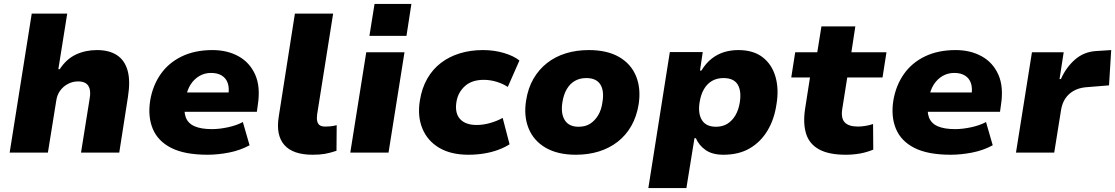

<svg xmlns="http://www.w3.org/2000/svg" viewBox="-20 -774 5657 974"><path d="M29 0 141 -705H321L276 -423H283Q317 -475 365.5 -497.5Q414 -520 472 -520Q534 -520 573.5 -494Q613 -468 627.5 -415.5Q642 -363 629 -282L585 0H391L435 -275Q440 -305 434.5 -324Q429 -343 414.5 -352Q400 -361 376 -361Q349 -361 325 -348.5Q301 -336 285 -314Q269 -292 265 -261L223 0Z M1033 11Q917 11 849 -23.5Q781 -58 755 -120.5Q729 -183 742 -265Q755 -341 795.5 -398.5Q836 -456 902.5 -488Q969 -520 1058 -520Q1133 -520 1190 -488.5Q1247 -457 1274.5 -395.5Q1302 -334 1288 -243L1283 -207H887L902 -305H1149L1138 -289Q1144 -327 1135.5 -352Q1127 -377 1105.5 -390.5Q1084 -404 1051 -404Q1018 -404 991.5 -388.5Q965 -373 947.5 -346Q930 -319 923 -281L919 -257Q911 -209 922.5 -178.5Q934 -148 967 -133.5Q1000 -119 1055 -119Q1093 -119 1137 -128.5Q1181 -138 1212 -155L1246 -37Q1198 -11 1141.5 0Q1085 11 1033 11Z M1566 11Q1466 11 1422.5 -38.5Q1379 -88 1394 -182L1476 -705H1670L1589 -195Q1586 -174 1589 -160Q1592 -146 1601.5 -139Q1611 -132 1629 -132Q1645 -132 1658.5 -133.5Q1672 -135 1688 -139L1687 -9Q1654 2 1628 6.5Q1602 11 1566 11Z M1854 -592 1880 -754H2067L2042 -592ZM1757 0 1838 -509H2032L1951 0Z M2356 11Q2267 11 2207.5 -24.5Q2148 -60 2122.5 -122.5Q2097 -185 2110 -264Q2120 -327 2147.5 -375Q2175 -423 2217 -455Q2259 -487 2313 -503.5Q2367 -520 2430 -520Q2487 -520 2537 -505Q2587 -490 2615 -467L2556 -333Q2532 -349 2499.5 -359Q2467 -369 2434 -369Q2405 -369 2381.5 -361.5Q2358 -354 2340.5 -339Q2323 -324 2311 -303Q2299 -282 2295 -254Q2287 -199 2314.5 -169.5Q2342 -140 2398 -140Q2431 -140 2466.5 -150Q2502 -160 2530 -176L2565 -42Q2542 -27 2509 -14.5Q2476 -2 2437 4.5Q2398 11 2356 11Z M2901 11Q2809 11 2748 -24.5Q2687 -60 2661.5 -123Q2636 -186 2649 -265Q2659 -328 2686.5 -375Q2714 -422 2755.5 -454.5Q2797 -487 2850.5 -503.5Q2904 -520 2967 -520Q3060 -520 3120.5 -485Q3181 -450 3206.5 -388Q3232 -326 3220 -246Q3210 -183 3182.5 -135Q3155 -87 3113 -54.5Q3071 -22 3017.5 -5.5Q2964 11 2901 11ZM2915 -131Q2950 -131 2974 -146.5Q2998 -162 3014.5 -189.5Q3031 -217 3036 -255Q3046 -313 3025.5 -345.5Q3005 -378 2954 -378Q2921 -378 2896 -363.5Q2871 -349 2855 -321.5Q2839 -294 2833 -255Q2824 -198 2845 -164.5Q2866 -131 2915 -131Z M3269 180 3378 -510H3545L3531 -416H3538Q3562 -455 3591.5 -477.5Q3621 -500 3654.5 -510Q3688 -520 3725 -520Q3802 -520 3849 -483.5Q3896 -447 3914 -384.5Q3932 -322 3919 -245Q3908 -169 3873.5 -111.5Q3839 -54 3783.5 -21.5Q3728 11 3650 11Q3594 11 3560 -12.5Q3526 -36 3510 -73H3503L3462 180ZM3612 -131Q3646 -131 3670.5 -146.5Q3695 -162 3711 -189.5Q3727 -217 3733 -255Q3742 -313 3722 -345.5Q3702 -378 3650 -378Q3617 -378 3592 -363.5Q3567 -349 3551 -321.5Q3535 -294 3529 -255Q3520 -198 3541 -164.5Q3562 -131 3612 -131Z M4270 11Q4185 11 4135.5 -16Q4086 -43 4069.5 -95Q4053 -147 4064 -221L4089 -381H3994L4014 -509H4126L4147 -640H4319L4299 -509H4477L4457 -381H4278L4253 -223Q4245 -175 4265 -153.5Q4285 -132 4332 -132Q4351 -132 4371.5 -135.5Q4392 -139 4409 -145L4410 -15Q4376 -1 4341.5 5Q4307 11 4270 11Z M4803 11Q4687 11 4619 -23.5Q4551 -58 4525 -120.5Q4499 -183 4512 -265Q4525 -341 4565.5 -398.5Q4606 -456 4672.5 -488Q4739 -520 4828 -520Q4903 -520 4960 -488.5Q5017 -457 5044.5 -395.5Q5072 -334 5058 -243L5053 -207H4657L4672 -305H4919L4908 -289Q4914 -327 4905.5 -352Q4897 -377 4875.5 -390.5Q4854 -404 4821 -404Q4788 -404 4761.5 -388.5Q4735 -373 4717.5 -346Q4700 -319 4693 -281L4689 -257Q4681 -209 4692.5 -178.5Q4704 -148 4737 -133.5Q4770 -119 4825 -119Q4863 -119 4907 -128.5Q4951 -138 4982 -155L5016 -37Q4968 -11 4911.5 0Q4855 11 4803 11Z M5134 0 5215 -509H5376L5355 -373H5362Q5388 -432 5433 -471.5Q5478 -511 5539 -515L5617 -520L5606 -341L5484 -331Q5450 -327 5424.5 -312Q5399 -297 5383.5 -273Q5368 -249 5363 -218L5328 0Z"/></svg>

Font: Nunito Sans 6pt Black
Style: Italic
Weight: 900
Italic angle: -9°
Version: Version 3.101;gftools[0.9.27]